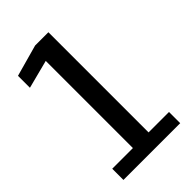

<svg xmlns="http://www.w3.org/2000/svg" viewBox="-207 -750 824 824"><g transform="rotate(-45 205.0 -338.0)"><path d="M33.5 0H378V-68H254V-676H173.5L29.5 -636V-563.5L159 -597V-68H33.5Z"/></g></svg>

Font: Anybody SemiCondensed
Style: Regular
Weight: 400
Width: 4
Version: Version 1.113;gftools[0.9.25]